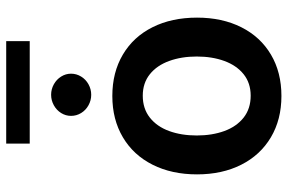

<svg xmlns="http://www.w3.org/2000/svg" viewBox="-175 -746 932 622"><g transform="rotate(-90 291.0 -435.0)"><path d="M37.1 -262.7Q37.1 -344.7 68.4 -406.7Q99.6 -468.8 157.2 -502.9Q214.8 -537.1 291 -537.1Q367.7 -537.1 425.3 -502.9Q482.9 -468.8 513.9 -406.7Q544.9 -344.7 544.9 -262.7Q544.9 -181.2 513.7 -119.1Q482.4 -57.1 425 -23.2Q367.7 10.7 291 10.7Q214.8 10.7 157.2 -23.4Q99.6 -57.6 68.4 -119.4Q37.1 -181.2 37.1 -262.7ZM418.9 -263.7Q418.9 -313 404.5 -352.8Q390.1 -392.6 361.6 -415.5Q333 -438.5 292 -438.5Q250 -438.5 220.9 -415.5Q191.9 -392.6 177.5 -353Q163.1 -313.5 163.1 -263.7Q163.1 -213.9 177.5 -174.3Q191.9 -134.8 220.9 -111.8Q250 -88.9 292 -88.9Q333 -88.9 361.6 -111.8Q390.1 -134.8 404.5 -174.3Q418.9 -213.9 418.9 -263.7ZM226.6 -670.9Q226.6 -688 235.8 -702.9Q245.1 -717.8 261 -726.6Q276.9 -735.4 294.9 -735.4Q313 -735.4 328.9 -726.6Q344.7 -717.8 354 -702.9Q363.3 -688 363.3 -670.9Q363.3 -653.3 354 -638.2Q344.7 -623 328.9 -614.3Q313 -605.5 294.9 -605.5Q276.9 -605.5 261 -614.3Q245.1 -623 235.8 -638.2Q226.6 -653.3 226.6 -670.9ZM468.8 -804.7H136.7V-880.9H468.8Z"/></g></svg>

Font: Pretendard SemiBold
Style: Regular
Weight: 600
Designer: Base glyphs from Inter by Rasmus Andersson; Hangeul glyphs from Noto Sans CJK(Source Han Sans) by Jang Soo-young and Kan
Foundry: Kil Hyung-jin
Version: Version 1.309